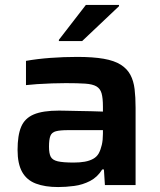

<svg xmlns="http://www.w3.org/2000/svg" viewBox="-20 -748 648 776"><path d="M215 8Q162 8 125 -6Q88 -20 69.5 -53Q51 -86 51 -142Q51 -201 65.5 -235.5Q80 -270 116.5 -285.5Q153 -301 219 -301Q229 -301 249 -300.5Q269 -300 295 -299.5Q321 -299 347.5 -298.5Q374 -298 396 -297V-317Q396 -352 390.5 -371Q385 -390 369.5 -399Q354 -408 324 -410Q294 -412 246 -412Q222 -412 190.5 -411Q159 -410 130 -408Q101 -406 85 -404V-502Q130 -510 183.5 -514Q237 -518 292 -518Q356 -518 399 -510.5Q442 -503 468 -486.5Q494 -470 507 -445.5Q520 -421 524 -388Q528 -355 528 -312V0H404L400 -63H393Q374 -32 344 -16.5Q314 -1 280 3.5Q246 8 215 8ZM278 -91Q303 -91 322.5 -94.5Q342 -98 356.5 -106Q371 -114 379 -128Q387 -143 391.5 -162.5Q396 -182 396 -208V-222H255Q223 -222 206 -217.5Q189 -213 183.5 -198.5Q178 -184 178 -155Q178 -128 185 -114.5Q192 -101 213.5 -96Q235 -91 278 -91ZM218 -582V-587L327 -728H461V-723L312 -582Z"/></svg>

Font: Saira SemiExpanded SemiBold
Style: Regular
Weight: 600
Width: 6
Designer: Hector Gatti with collaboration of the Omnibus-Type team
Foundry: Omnibus-Type
Version: Version 1.101